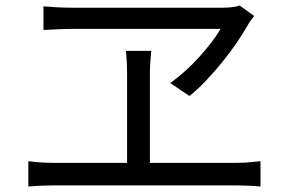

<svg xmlns="http://www.w3.org/2000/svg" viewBox="-20 -712 1040 698"><path d="M245 -607Q231 -607 213 -606.5Q195 -606 178 -605Q159 -604 138 -603V-689Q161 -687 187.5 -685.5Q214 -684 240 -684H791Q808 -684 824 -686Q840 -688 851 -692L904 -654Q897 -645 891.5 -637.5Q886 -630 881 -621Q864 -591 840.5 -556.5Q817 -522 789 -487.5Q761 -453 730.5 -420.5Q700 -388 669 -363L599 -410Q627 -430 654 -454.5Q681 -479 704.5 -505Q728 -531 748 -557Q768 -583 782 -607ZM842 -120Q865 -120 886 -122Q907 -124 927 -126V-34Q906 -36 881.5 -37Q857 -38 842 -38H173Q152 -38 129 -37Q106 -36 83 -34V-126Q128 -120 173 -120H442V-448Q442 -465 441 -486Q440 -507 438 -527H530Q528 -506 526.5 -487Q525 -468 525 -448V-120Z"/></svg>

Font: SpoqaHanSans-Regular
Style: Regular
Weight: 400
Designer: [Spoqa Han Sans] Dong-huui Kim \uAE40 \uB3D9 \uD718  Younghwa Kang \uAC15 \uC601 \uD654  [Noto Sans] Ryoko NISHIZUKA \u8
Foundry: Spoqa (http://www.spoqa-han-sans.com)
Version: Version 2.000